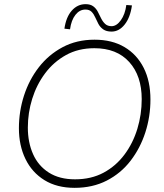

<svg xmlns="http://www.w3.org/2000/svg" viewBox="-20 -896 788 924"><path d="M339 8Q254 8 194 -29Q134 -66 102.5 -131Q71 -196 71 -279Q71 -360 95.5 -436Q120 -512 167 -572.5Q214 -633 281.5 -669Q349 -705 435 -705Q519 -705 579 -669.5Q639 -634 671.5 -569.5Q704 -505 704 -417Q704 -335 679.5 -259Q655 -183 608.5 -122.5Q562 -62 494 -27Q426 8 339 8ZM341 -33Q419 -33 478.5 -65Q538 -97 579 -152Q620 -207 641 -276Q662 -345 662 -419Q662 -531 602 -597.5Q542 -664 434 -664Q357 -664 297.5 -631Q238 -598 197 -543Q156 -488 135 -420.5Q114 -353 114 -282Q114 -211 139 -154.5Q164 -98 215 -65.5Q266 -33 341 -33ZM517 -744Q492 -744 477 -754.5Q462 -765 453.5 -781Q445 -797 438 -813Q431 -829 420.5 -839.5Q410 -850 391 -850Q363 -850 343 -824.5Q323 -799 317 -755L290 -758Q298 -814 325.5 -845Q353 -876 392 -876Q415 -876 429 -865.5Q443 -855 451 -839Q459 -823 467 -807Q475 -791 486.5 -780.5Q498 -770 517 -770Q541 -770 561.5 -798.5Q582 -827 588 -872L615 -870Q607 -812 580 -778Q553 -744 517 -744Z"/></svg>

Font: Hanken Grotesk ExtraLight
Style: Italic
Weight: 250
Italic angle: -8°
Designer: Alfredo Marco Pradil
Foundry: Hanken Design Co.
Version: Version 3.013